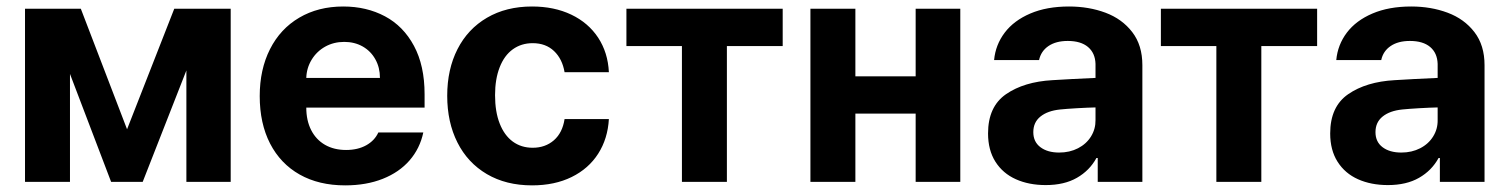

<svg xmlns="http://www.w3.org/2000/svg" viewBox="-20 -557 4620 588"><path d="M513.7 -530.3H686.5V0H550.8V-341.3L417 0H320.3L194.3 -330.6V0H56.6V-530.3H227.5L369.1 -161.1Z M775.4 -262.7Q775.4 -344.2 806.9 -406.5Q838.4 -468.8 896.5 -502.9Q954.6 -537.1 1031.2 -537.1Q1102.5 -537.1 1158.9 -507.1Q1215.3 -477.1 1247.8 -416.5Q1280.3 -356 1280.3 -268.6V-227.5H918Q918 -188 932.9 -158.7Q947.8 -129.4 975.3 -113.5Q1002.9 -97.7 1040 -97.7Q1075.7 -97.7 1101.6 -112.1Q1127.4 -126.5 1138.7 -151.4H1276.4Q1266.1 -102.5 1234.4 -65.9Q1202.6 -29.3 1152.1 -9.3Q1101.6 10.7 1037.1 10.7Q956.5 10.7 897.7 -22.5Q838.9 -55.7 807.1 -117.4Q775.4 -179.2 775.4 -262.7ZM1143.6 -318.4Q1143.6 -350.1 1129.6 -375.2Q1115.7 -400.4 1090.8 -414.6Q1065.9 -428.7 1034.2 -428.7Q1002 -428.7 975.8 -414.1Q949.7 -399.4 934.3 -374Q918.9 -348.6 918 -318.4Z M1349.6 -263.7Q1349.6 -344.7 1381.1 -406.5Q1412.6 -468.3 1471.4 -502.7Q1530.3 -537.1 1609.4 -537.1Q1677.2 -537.1 1729.5 -512.2Q1781.7 -487.3 1811.8 -441.7Q1841.8 -396 1844.7 -335.9H1709Q1702.1 -376.5 1676.8 -400.6Q1651.4 -424.8 1611.3 -424.8Q1576.7 -424.8 1550.5 -406Q1524.4 -387.2 1510.3 -351.1Q1496.1 -314.9 1496.1 -265.6Q1496.1 -214.8 1510.3 -178.7Q1524.4 -142.6 1550.3 -123.5Q1576.2 -104.5 1611.3 -104.5Q1649.9 -104.5 1676.3 -127.4Q1702.6 -150.4 1709 -192.4H1844.7Q1841.3 -132.3 1812 -86.4Q1782.7 -40.5 1730.7 -14.9Q1678.7 10.7 1609.4 10.7Q1529.8 10.7 1470.9 -23.9Q1412.1 -58.6 1380.9 -120.6Q1349.6 -182.6 1349.6 -263.7Z M1898.4 -530.3H2377V-416H2206.1V0H2068.4V-416H1898.4Z M2599.6 -323.2H2784.2V-530.3H2920.9V0H2784.2V-209H2599.6V0H2461.9V-530.3H2599.6Z M3203.1 -311.5Q3256.8 -314.9 3335 -318.4V-361.3Q3334 -394.5 3312 -413.1Q3290 -431.6 3250 -431.6Q3213.9 -431.6 3190.9 -416Q3168 -400.4 3162.1 -373H3024.4Q3028.8 -419.9 3056.9 -457Q3085 -494.1 3135.3 -515.6Q3185.5 -537.1 3253.9 -537.1Q3314.5 -537.1 3365.5 -518.1Q3416.5 -499 3447.5 -458.7Q3478.5 -418.5 3478.5 -357.4V0H3341.8V-73.2H3337.9Q3316.9 -34.7 3278.1 -12.5Q3239.3 9.8 3182.6 9.8Q3130.9 9.8 3091.1 -8.1Q3051.3 -25.9 3028.6 -61.5Q3005.9 -97.2 3005.9 -148.4Q3005.9 -230.5 3061 -268.6Q3116.2 -306.6 3203.1 -311.5ZM3223.6 -89.8Q3255.9 -89.8 3281.5 -103Q3307.1 -116.2 3321.3 -139.2Q3335.4 -162.1 3335 -189.5V-228Q3312 -227.5 3278.3 -225.6Q3244.6 -223.6 3226.6 -221.7Q3188.5 -217.8 3166.5 -200.2Q3144.5 -182.6 3144.5 -152.3Q3144.5 -122.6 3166.3 -106.2Q3188 -89.8 3223.6 -89.8Z M3535.2 -530.3H4013.7V-416H3842.8V0H3705.1V-416H3535.2Z M4251 -311.5Q4304.7 -314.9 4382.8 -318.4V-361.3Q4381.8 -394.5 4359.9 -413.1Q4337.9 -431.6 4297.9 -431.6Q4261.7 -431.6 4238.8 -416Q4215.8 -400.4 4210 -373H4072.3Q4076.7 -419.9 4104.7 -457Q4132.8 -494.1 4183.1 -515.6Q4233.4 -537.1 4301.8 -537.1Q4362.3 -537.1 4413.3 -518.1Q4464.4 -499 4495.4 -458.7Q4526.4 -418.5 4526.4 -357.4V0H4389.6V-73.2H4385.7Q4364.7 -34.7 4325.9 -12.5Q4287.1 9.8 4230.5 9.8Q4178.7 9.8 4138.9 -8.1Q4099.1 -25.9 4076.4 -61.5Q4053.7 -97.2 4053.7 -148.4Q4053.7 -230.5 4108.9 -268.6Q4164.1 -306.6 4251 -311.5ZM4271.5 -89.8Q4303.7 -89.8 4329.3 -103Q4355 -116.2 4369.1 -139.2Q4383.3 -162.1 4382.8 -189.5V-228Q4359.9 -227.5 4326.2 -225.6Q4292.5 -223.6 4274.4 -221.7Q4236.3 -217.8 4214.4 -200.2Q4192.4 -182.6 4192.4 -152.3Q4192.4 -122.6 4214.1 -106.2Q4235.8 -89.8 4271.5 -89.8Z"/></svg>

Font: Pretendard
Style: Bold
Weight: 700
Designer: Base glyphs from Inter by Rasmus Andersson; Hangeul glyphs from Noto Sans CJK(Source Han Sans) by Jang Soo-young and Kan
Foundry: Kil Hyung-jin
Version: Version 1.309